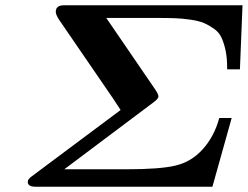

<svg xmlns="http://www.w3.org/2000/svg" viewBox="-20 -706 937 726"><path d="M85 -18.1Q85 -29.3 101.1 -40L436 -290L409.2 -331.1L205.1 -628.9Q190.9 -649.9 190.9 -661.1Q190.9 -686 221.2 -686H897L887.2 -443.8H838.9V-449.2Q838.9 -487.3 833 -515.1Q827.1 -543 817.6 -563.5Q808.1 -584 789.1 -597.4Q770 -610.8 751 -618.9Q731.9 -627 700.4 -631.6Q668.9 -636.2 640.4 -637.2Q611.8 -638.2 567.9 -638.2H381.8L565.9 -369.1Q579.1 -350.1 579.1 -341.1Q579.1 -332 556.2 -315.9L223.1 -65.9H458Q585.9 -65.9 644.5 -80.1Q703.1 -94.2 745.1 -140.1Q790 -189 809.1 -259.8H856L783.2 0H113.8Q85 0 85 -18.1Z"/></svg>

Font: CMU Serif Extra
Style: BoldSlanted
Weight: 700
Italic angle: -9.46001°
Version: Version 0.7.0